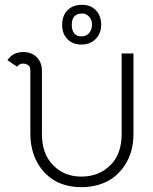

<svg xmlns="http://www.w3.org/2000/svg" viewBox="-20 -770 637 797"><path d="M238 -666Q238 -705 260 -727.5Q282 -750 321 -750Q357 -750 378.5 -727Q400 -704 400 -667Q400 -631 377 -608Q354 -585 318 -585Q282 -585 260 -607.5Q238 -630 238 -666ZM362 -669Q362 -687 350 -700.5Q338 -714 321 -714Q278 -714 278 -667Q278 -619 319 -619Q339 -619 350.5 -633.5Q362 -648 362 -669ZM11 -520Q33 -554 77 -554Q111 -554 132.5 -532.5Q154 -511 154 -476V-214Q154 -131 200 -85Q245 -37 318 -37Q391 -37 439 -85Q485 -131 485 -214V-548H534V-214Q534 -140 499 -85.5Q464 -31 407 -9Q365 7 320 7Q244 7 194 -28.5Q144 -64 121 -125Q106 -167 106 -214V-476L105 -485Q105 -494 96 -500Q87 -506 76 -506Q60 -506 51 -493Z"/></svg>

Font: Bhavuka
Style: Regular
Weight: 400
Version: 2.94.0; ttfautohint (v1.2) -l 7 -r 28 -G 50 -x 13 -D deva -f